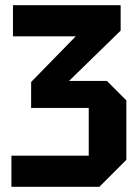

<svg xmlns="http://www.w3.org/2000/svg" viewBox="-20 -720 534 740"><path d="M363 0H24V-120H322V-304H100V-404L272 -580H30V-700H445V-602L246 -408H392L467 -333V-104Z"/></svg>

Font: Tektur SemiCondensed SemiBold
Style: Regular
Weight: 600
Width: 4
Designer: Adam Jagosz
Foundry: Adam Jagosz
Version: Version 1.005;gftools[0.9.30]